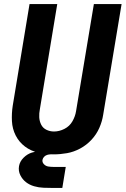

<svg xmlns="http://www.w3.org/2000/svg" viewBox="-20 -755 621 949"><path d="M245 8Q278 8 311.5 2Q345 -4 376.5 -21Q408 -38 432.5 -64.5Q457 -91 471 -123Q485 -155 490 -188L581 -735H444L356 -206Q352 -180 338 -155.5Q324 -131 298.5 -118Q273 -105 247 -105Q227 -105 209.5 -113.5Q192 -122 183.5 -139Q175 -156 174 -175.5Q173 -195 177 -215L263 -735H126L43 -233Q37 -194 39 -156Q41 -118 57.5 -85.5Q74 -53 103 -31Q132 -9 169 -0.5Q206 8 245 8ZM243 174H244Q244 174 244 174Q244 174 244 174H288L305 70H244Q231 70 218.5 68Q206 66 197 56.5Q188 47 190 35Q192 26 198.5 19.5Q205 13 213.5 10.5Q222 8 230 8V-11Q207 -11 184 -9.5Q161 -8 138 -1Q115 6 96.5 24.5Q78 43 74 66Q70 90 80.5 111Q91 132 108.5 145.5Q126 159 148.5 165.5Q171 172 195 173Q219 174 243 174Z"/></svg>

Font: Iosevka Sparkle XBdObl
Style: Regular
Weight: 800
Italic angle: -9°
Designer: Belleve Invis
Foundry: Belleve Invis
Version: Version 4.5.0; ttfautohint (v1.8.3)